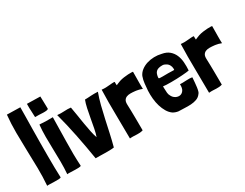

<svg xmlns="http://www.w3.org/2000/svg" viewBox="-77 -1210 2176 1706"><g transform="rotate(-30 1011.0 -357.0)"><path d="M33 0Q40 -2 61 -1Q82 0 105.5 0.5Q129 1 149 0.5Q169 0 174 -6Q172 -46 171 -103.5Q170 -161 170 -227Q170 -293 170.5 -364Q171 -435 172 -501Q173 -567 174 -625Q175 -683 175 -724L39 -727Q30 -636 30.5 -545Q31 -454 34 -363Q37 -272 38.5 -181Q40 -90 33 0Z M273 -505Q268 -505 258.5 -506Q249 -507 245 -506V-505Q239 -446 239 -383.5Q239 -321 241 -257Q243 -193 243.5 -128Q244 -63 239 0Q246 -2 267 -1Q288 0 311.5 0.5Q335 1 355 0.5Q375 0 380 -6Q373 -127 376.5 -253Q380 -379 381 -500V-503H364Q332 -502 309 -503Q286 -504 273 -505ZM245 -583Q264 -584 286 -582.5Q308 -581 327.5 -580.5Q347 -580 361.5 -582Q376 -584 380 -590Q380 -605 379.5 -624.5Q379 -644 378.5 -662.5Q378 -681 377.5 -696.5Q377 -712 377 -718L241 -721Q240 -675 242.5 -643.5Q245 -612 245 -583Z M424 -500Q456 -382 482 -252Q508 -122 528 3Q547 3 571.5 3.5Q596 4 621.5 4.5Q647 5 671.5 4.5Q696 4 716 1Q733 -62 747 -126.5Q761 -191 775 -255Q789 -319 804.5 -380.5Q820 -442 841 -499Q820 -500 803 -500Q786 -500 770 -499Q754 -498 739 -497Q724 -496 707 -496Q695 -466 685 -420Q675 -374 666.5 -325Q658 -276 649 -230.5Q640 -185 629 -155Q618 -185 609 -228.5Q600 -272 592 -320Q584 -368 577 -414.5Q570 -461 563 -497Q531 -501 495.5 -498.5Q460 -496 424 -500Z M1014 -499Q1014 -501 1005.5 -501.5Q997 -502 985.5 -501Q974 -500 963.5 -499Q953 -498 949 -498Q937 -497 929 -496.5Q921 -496 914 -496Q907 -496 899 -496.5Q891 -497 879 -498Q875 -366 877.5 -243Q880 -120 880 3Q904 1 921.5 2Q939 3 954 3.5Q969 4 983 3Q997 2 1014 -3V-7Q1014 -44 1013.5 -76.5Q1013 -109 1013 -140.5Q1013 -172 1012 -203Q1011 -234 1010 -269Q1009 -297 1018 -312Q1027 -327 1043.5 -334Q1060 -341 1082.5 -341Q1105 -341 1132 -338Q1133 -338 1145.5 -336Q1158 -334 1170 -331Q1175 -329 1180.5 -327.5Q1186 -326 1191 -324L1200 -321Q1199 -336 1199 -353Q1199 -370 1199 -390.5Q1199 -411 1199.5 -437Q1200 -463 1200 -497Q1200 -498 1185.5 -498.5Q1171 -499 1150 -498Q1129 -497 1105 -493.5Q1081 -490 1062 -484Q1048 -479 1033.5 -473Q1019 -467 1015 -465Q1015 -472 1014.5 -475Q1014 -478 1014 -480.5Q1014 -483 1014 -487Q1014 -491 1014 -499Z M1634 -259Q1637 -301 1634 -342Q1631 -383 1616.5 -417Q1602 -451 1574 -475Q1546 -499 1500 -507Q1464 -516 1426 -515Q1388 -514 1354 -503.5Q1320 -493 1293 -472.5Q1266 -452 1253 -423Q1241 -390 1237.5 -355.5Q1234 -321 1231 -284Q1229 -243 1233 -202Q1237 -161 1248 -124.5Q1259 -88 1277 -57.5Q1295 -27 1322 -8Q1346 6 1374 10Q1402 10 1435.5 12Q1469 14 1501 12Q1533 10 1560 0Q1587 -10 1604 -34Q1611 -40 1615.5 -55.5Q1620 -71 1623 -92.5Q1626 -114 1628 -139Q1630 -164 1632 -190Q1621 -193 1604 -193.5Q1587 -194 1568.5 -193Q1550 -192 1533 -191.5Q1516 -191 1506 -192Q1508 -151 1493.5 -130.5Q1479 -110 1458 -106Q1437 -102 1415 -113Q1393 -124 1381 -147Q1370 -165 1368.5 -184Q1367 -203 1366 -233V-251Q1376 -249 1398 -248Q1420 -247 1447.5 -247Q1475 -247 1505 -248Q1535 -249 1561.5 -251Q1588 -253 1607.5 -255Q1627 -257 1634 -259ZM1526 -341Q1526 -333 1526 -330.5Q1526 -328 1520.5 -327.5Q1515 -327 1502 -328Q1489 -329 1463 -329Q1425 -329 1405.5 -328.5Q1386 -328 1377 -329.5Q1368 -331 1367.5 -335.5Q1367 -340 1369 -351Q1371 -364 1375.5 -376Q1380 -388 1389 -397Q1398 -406 1413 -411Q1428 -416 1452 -416Q1463 -416 1471 -413.5Q1479 -411 1487 -406Q1505 -397 1515.5 -379Q1526 -361 1526 -341Z M1826 -499Q1826 -501 1817.5 -501.5Q1809 -502 1797.5 -501Q1786 -500 1775.5 -499Q1765 -498 1761 -498Q1749 -497 1741 -496.5Q1733 -496 1726 -496Q1719 -496 1711 -496.5Q1703 -497 1691 -498Q1687 -366 1689.5 -243Q1692 -120 1692 3Q1716 1 1733.5 2Q1751 3 1766 3.5Q1781 4 1795 3Q1809 2 1826 -3V-7Q1826 -44 1825.5 -76.5Q1825 -109 1825 -140.5Q1825 -172 1824 -203Q1823 -234 1822 -269Q1821 -297 1830 -312Q1839 -327 1855.5 -334Q1872 -341 1894.5 -341Q1917 -341 1944 -338Q1945 -338 1957.5 -336Q1970 -334 1982 -331Q1987 -329 1992.5 -327.5Q1998 -326 2003 -324L2012 -321Q2011 -336 2011 -353Q2011 -370 2011 -390.5Q2011 -411 2011.5 -437Q2012 -463 2012 -497Q2012 -498 1997.5 -498.5Q1983 -499 1962 -498Q1941 -497 1917 -493.5Q1893 -490 1874 -484Q1860 -479 1845.5 -473Q1831 -467 1827 -465Q1827 -472 1826.5 -475Q1826 -478 1826 -480.5Q1826 -483 1826 -487Q1826 -491 1826 -499Z"/></g></svg>

Font: Londrina Solid
Style: Regular
Weight: 400
Designer: Marcelo Magalhaes
Foundry: Marcelo Magalhães
Version: Version 1.002